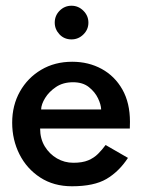

<svg xmlns="http://www.w3.org/2000/svg" viewBox="-20 -638 494 670"><path d="M231 12Q167.5 12 120.5 -18.5Q73.5 -49 48 -99.5Q22.5 -150 22.5 -210Q22.5 -270.5 49.5 -318.5Q76.5 -366.5 123.8 -394.5Q171 -422.5 232 -422.5Q289 -422.5 334.8 -397.5Q380.5 -372.5 407 -325.8Q433.5 -279 433.5 -213Q433.5 -201 433 -189.5H120Q120 -154 136.2 -127.2Q152.5 -100.5 178.8 -85.2Q205 -70 236 -70Q267.5 -70 287.8 -78.5Q308 -87 322.2 -101.2Q336.5 -115.5 348.5 -132L426.5 -87Q395 -39 351.5 -13.5Q308 12 231 12ZM333 -256Q332.5 -273 322 -295Q311.5 -317 290.2 -334Q269 -351 235 -351Q200 -351 175.5 -334.5Q151 -318 137.5 -296Q124 -274 123.5 -256ZM229.5 -500.5Q204 -500.5 187.5 -518.2Q171 -536 171 -559Q171 -583.5 188.2 -600.8Q205.5 -618 229.5 -618Q253.5 -618 271 -600.5Q288.5 -583 288.5 -559Q288.5 -535 271 -517.8Q253.5 -500.5 229.5 -500.5Z"/></svg>

Font: Lucymar Sans Medium
Style: Regular
Weight: 500
Foundry: The League of Moveable Type (original font) / Main changes by Cristiano Sobral with portions from Mirco Monsees
Version: Version 2.001;August 30, 2020;FontCreator 13.0.0.2681 64-bit